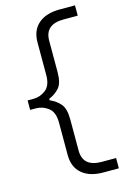

<svg xmlns="http://www.w3.org/2000/svg" viewBox="-132 -824 656 1000"><g transform="rotate(-15 196.5 -324.5)"><path d="M295.5 115Q223 115 181.5 79.8Q140 44.5 140 -21V-196Q140 -252 110 -275.2Q80 -298.5 43 -298.5H12V-349.5H43Q80 -349.5 110 -372.8Q140 -396 140 -452V-628Q140 -693.5 181.5 -728.8Q223 -764 295.5 -764H378.5V-708.5H302.5Q201 -708.5 201 -620.5V-452Q201 -394 179.8 -368.8Q158.5 -343.5 123 -328.5V-320.5Q158.5 -305 179.8 -279.5Q201 -254 201 -196V-28.5Q201 59.5 302.5 59.5H379.5V115Z"/></g></svg>

Font: Heraclito Light
Style: Regular
Weight: 300
Designer: Kostas Bartsokas (font) & Cristiano Sobral (main changes)
Foundry: Kostas Bartsokas (font) & Cristiano Sobral (main changes)
Version: Version 1.00;July 8, 2020;FontCreator 13.0.0.2655 64-bit